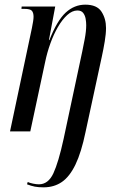

<svg xmlns="http://www.w3.org/2000/svg" viewBox="-20 -564 519 824"><path d="M167 240Q145 240 129.5 237Q114 234 96 227L99 217Q107 221 121.5 224Q136 227 147 227Q187 227 209 180Q231 133 253 32L333 -343Q337 -362 343.5 -396Q350 -430 350 -456Q350 -469 347.5 -483.5Q345 -498 337 -508.5Q329 -519 312 -519Q290 -519 268.5 -499.5Q247 -480 228.5 -448Q210 -416 196 -377Q182 -338 174 -299L110 0H23L117 -444Q120 -459 122 -471.5Q124 -484 124 -492Q124 -509 117 -517.5Q110 -526 84 -526H72L73 -536H217L190 -392H192Q225 -476 262 -510Q299 -544 346 -544Q396 -544 415.5 -514Q435 -484 435 -444Q435 -419 429.5 -386Q424 -353 417 -321L347 3Q329 90 304 142Q279 194 245.5 217Q212 240 167 240Z"/></svg>

Font: Noto Serif Display ExtraCondensed
Style: Italic
Weight: 400
Width: 2
Italic angle: -12°
Designer: Monotype Design Team
Foundry: Monotype Imaging Inc.
Version: Version 2.009